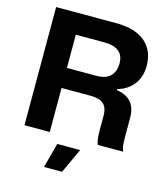

<svg xmlns="http://www.w3.org/2000/svg" viewBox="-134 -831 992 1144"><g transform="rotate(15 362.5 -259.5)"><path d="M69 0V-729H440.4Q484.9 -729 521.9 -721Q558.9 -713 588.4 -697Q617.9 -681 638.4 -656.9Q658.9 -632.9 669.8 -600.9Q680.7 -568.9 680.7 -528.6Q680.7 -461.3 645 -414.8Q609.3 -368.3 546.9 -351.4V-345Q589.1 -338 615.4 -319.7Q641.6 -301.4 653.6 -272.7Q665.7 -244 665.7 -202.7V-83Q665.7 -63.1 667.2 -42.3Q668.7 -21.4 678.1 0H521.3Q515 -13.4 512.3 -35Q509.6 -56.6 509.6 -83.4V-175.7Q509.6 -206.7 500.1 -227.8Q490.7 -248.9 466.7 -260.3Q442.7 -271.7 398.3 -271.7H210.9V-395.3H403.6Q467.1 -395.3 494.1 -425.2Q521 -455.1 521 -500.3Q521 -527.7 512.6 -546.5Q504.3 -565.3 488.2 -577.3Q472.1 -589.3 451 -594.7Q429.9 -600.1 403.6 -600.1H224.9V0ZM245.7 210.1 286.6 57H428L356.9 210.1Z"/></g></svg>

Font: Mona Sans ExtraLight
Style: Regular
Weight: 200
Designer: Deni Anggara
Foundry: GitHub
Version: Version 2.000